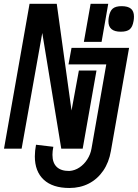

<svg xmlns="http://www.w3.org/2000/svg" viewBox="-28 -752 704 981"><path d="M123 -732.5H262L337.5 -187.5L375 -391.5H465L394.5 7.5H285L188 -583.5L82.5 7.5H-7.5ZM240 39Q240 80 262 101Q284 122 326.5 121.5Q354.5 119.5 378.2 103.5Q402 87.5 418.2 62Q434.5 36.5 439.5 7L515 -423H322L337.5 -507.5H631.5L538.5 20Q528.5 78 499.2 120.5Q470 163 425.8 185.8Q381.5 208.5 326.5 208.5Q241 208.5 195.5 166.2Q150 124 150 47Q150 19 156 -12.5L244.5 -2Q240 20.5 240 39ZM491 -538H400.5L435 -732.5H525ZM526 -643Q526 -654.5 528 -665Q533.5 -696 548.2 -708.2Q563 -720.5 593.5 -720.5Q625.5 -720.5 641 -707.5Q656.5 -694.5 656.5 -667.5Q656.5 -655.5 654.5 -645Q649.5 -614.5 634.8 -602.2Q620 -590 589 -590Q526 -590 526 -643Z"/></svg>

Font: JuliaMono ExtraBoldItalic
Style: Regular
Weight: 800
Italic angle: -9°
Monospace: yes
Designer: cormullion
Foundry: corm
Version: Version 0.049; ttfautohint (v1.8.4)